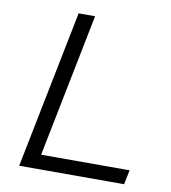

<svg xmlns="http://www.w3.org/2000/svg" viewBox="-79 -769 748 838"><g transform="rotate(10 294.5 -350.0)"><path d="M202 -700H275L148 -64H540L527 0H62Z"/></g></svg>

Font: Montserrat Alternates
Style: Italic
Weight: 400
Italic angle: -11.3°
Designer: Julieta Ulanovsky
Foundry: Julieta Ulanovsky
Version: Version 7.200